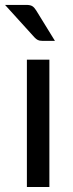

<svg xmlns="http://www.w3.org/2000/svg" viewBox="-32 -744 292 764"><path d="M164.5 -506.5V0H75V-506.5ZM72.5 -724.5Q89 -724.5 97 -719.2Q105 -714 112 -702.5L186.5 -581.5H135.5Q125 -581.5 118.5 -584.8Q112 -588 105 -595.5L-12 -724.5Z"/></svg>

Font: Lato-Regular
Style: Regular
Weight: 400
Designer: Lukasz Dziedzic with Adam Twardoch and Botio Nikoltchev
Foundry: tyPoland Lukasz Dziedzic
Version: Version 2.015; 2015-08-06; http://www.latofonts.com/